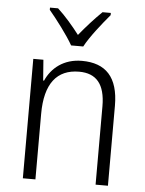

<svg xmlns="http://www.w3.org/2000/svg" viewBox="-54 -809 644 852"><g transform="rotate(5 268.0 -382.5)"><path d="M242 -606H296C319 -650 371 -715 405 -755V-765H368C333 -731 300 -694 268 -655C239 -693 203 -735 170 -765H134V-755C167 -716 217 -650 242 -606ZM296 -542C215 -542 161 -497 136 -440H132L125 -532H80V0H136V-292C136 -427 189 -493 288 -493C364 -493 404 -448 404 -349V0H459V-356C459 -484 402 -542 296 -542Z"/></g></svg>

Font: Noto Sans Armenian SemiCondensed Light
Style: Regular
Weight: 300
Width: 4
Designer: Monotype Design Team
Foundry: Monotype Imaging Inc.
Version: Version 2.008